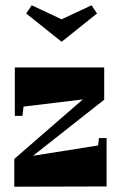

<svg xmlns="http://www.w3.org/2000/svg" viewBox="-20 -705 443 726"><path d="M34 -104 293 -329 69 -302 65 -267H36V-450H374V-328L105 -116L351 -155L354 -183H383V0L34 1ZM79 -654 100 -685 213 -632 326 -685 347 -654 213 -547Z"/></svg>

Font: Rakkas
Style: Regular
Weight: 400
Designer: Zeynep Akay
Foundry: Zeynep Akay
Version: Version 2.000